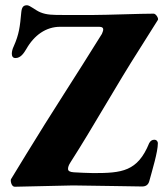

<svg xmlns="http://www.w3.org/2000/svg" viewBox="-20 -706 636 731"><path d="M521 4C535 4 544 -2 548 -15C560 -59 581 -128 581 -160C581 -169 575 -174 568 -174C559 -174 553 -170 548 -161C504 -53 444 -47 336 -47C315 -47 279 -49 261 -50C246 -51 239 -55 239 -63C239 -69 241 -77 249 -89C335 -223 422 -380 513 -522L581 -630C585 -635 574 -654 565 -654C515 -654 386 -649 338 -649H220C183 -649 158 -649 134 -659C116 -666 94 -686 83 -686C69 -686 63 -679 61 -659C56 -605 53 -576 32 -529C28 -521 25 -510 25 -502C25 -493 28 -485 39 -485C59 -485 71 -504 80 -519C110 -572 155 -604 209 -604C232 -604 254 -604 280 -604H358C370 -604 373 -599 373 -594C373 -588 370 -583 368 -577C272 -422 175 -275 80 -119L22 -24C19 -19 23 5 36 5L258 0C367 1 492 4 521 4Z"/></svg>

Font: EB Garamond
Style: Bold
Weight: 700
Designer: Georg Duffner and Octavio Pardo
Foundry: Georg Duffner
Version: Version 1.000;PS 001.000;hotconv 1.0.88;makeotf.lib2.5.64775